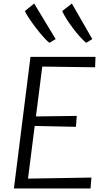

<svg xmlns="http://www.w3.org/2000/svg" viewBox="-20 -1070 596 1090"><path d="M494 0H59L153 -747H522L520 -688L220 -692L184 -409L416 -412L411 -350L177 -355L139 -56L499 -62ZM296 -848 260 -827Q245 -839 224.5 -862.2Q204 -885.5 183 -913Q162 -940.5 145.2 -965.8Q128.5 -991 121 -1007L174 -1050ZM504 -848 469 -827Q453 -840 433.8 -861.5Q414.5 -883 395 -908.8Q375.5 -934.5 359.2 -960Q343 -985.5 333 -1007L388 -1050Z"/></svg>

Font: Merriweather Sans Variable Regular
Style: Italic
Weight: 300
Italic angle: -8°
Designer: Eben Sorkin
Foundry: Eben Sorkin
Version: Version 2.001